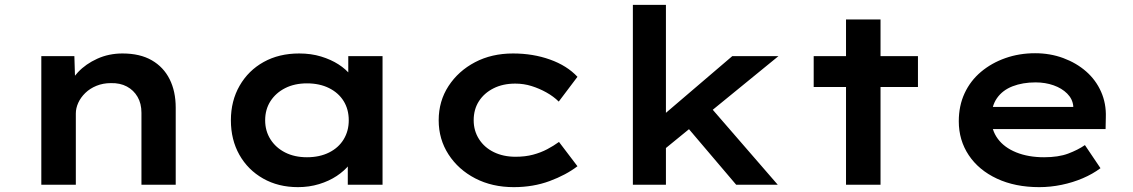

<svg xmlns="http://www.w3.org/2000/svg" viewBox="-20 -760 4663 790"><path d="M150 0V-529H286L290 -399L254 -389Q269 -429 301 -463Q333 -497 380.5 -518.5Q428 -540 484 -540Q556 -540 604.5 -512Q653 -484 678 -434Q703 -384 703 -317V0H562V-296Q562 -334 546 -361.5Q530 -389 502 -404Q474 -419 436 -418Q404 -418 377 -407Q350 -396 331 -377.5Q312 -359 302 -337Q292 -315 292 -293V0H222Q192 0 174 0Q156 0 150 0Z M1206 10Q1125 10 1062.5 -25.5Q1000 -61 965 -123Q930 -185 930 -265Q930 -345 966 -407.5Q1002 -470 1065 -505Q1128 -540 1211 -540Q1260 -540 1301 -527.5Q1342 -515 1373 -495Q1404 -475 1423.5 -450Q1443 -425 1447 -401L1413 -400V-529H1554V0H1411V-138L1441 -133Q1437 -107 1417 -82Q1397 -57 1365.5 -36Q1334 -15 1293 -2.5Q1252 10 1206 10ZM1243 -113Q1295 -113 1334 -132.5Q1373 -152 1394 -186.5Q1415 -221 1415 -265Q1415 -310 1394 -344Q1373 -378 1334 -397.5Q1295 -417 1243 -417Q1192 -417 1153.5 -397.5Q1115 -378 1093 -344Q1071 -310 1071 -265Q1071 -221 1093 -186.5Q1115 -152 1153.5 -132.5Q1192 -113 1243 -113Z M2094 10Q2005 10 1935.5 -26Q1866 -62 1825.5 -124.5Q1785 -187 1785 -265Q1785 -344 1825.5 -406Q1866 -468 1934.5 -504Q2003 -540 2091 -540Q2173 -540 2243 -515Q2313 -490 2356 -444L2279 -342Q2258 -363 2228.5 -379.5Q2199 -396 2167 -406Q2135 -416 2100 -416Q2049 -416 2010.5 -396.5Q1972 -377 1950.5 -343.5Q1929 -310 1929 -265Q1929 -222 1951 -187.5Q1973 -153 2012 -134Q2051 -115 2101 -115Q2141 -115 2173 -123.5Q2205 -132 2231.5 -146Q2258 -160 2280 -176L2356 -76Q2309 -40 2241.5 -15Q2174 10 2094 10Z M2709 -142 2677 -259 2993 -529H3183ZM2584 0V-740H2720V0ZM3009 0 2777 -273 2874 -353 3180 0Z M3461 0V-680H3603V0ZM3328 -402V-529H3757V-402Z M4256 10Q4157 10 4082 -25Q4007 -60 3966 -121.5Q3925 -183 3925 -261Q3925 -325 3949 -376.5Q3973 -428 4016.5 -464.5Q4060 -501 4117 -521Q4174 -541 4239 -541Q4301 -541 4355 -521Q4409 -501 4449 -466Q4489 -431 4510.5 -382.5Q4532 -334 4530 -277L4529 -229H4026L4003 -320H4412L4396 -302V-324Q4393 -353 4371 -375Q4349 -397 4315 -409Q4281 -421 4241 -421Q4188 -421 4146.5 -405Q4105 -389 4082 -356Q4059 -323 4059 -272Q4059 -225 4085.5 -189Q4112 -153 4161.5 -133Q4211 -113 4276 -113Q4335 -113 4375 -128Q4415 -143 4444 -163L4508 -68Q4476 -44 4435 -26.5Q4394 -9 4348 0.5Q4302 10 4256 10Z"/></svg>

Font: Lexend Giga SemiBold
Style: Regular
Weight: 600
Designer: Bonnie Shaver-Troup, Thomas Jockin
Foundry: Lexend
Version: Version 1.007